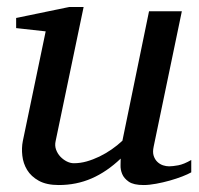

<svg xmlns="http://www.w3.org/2000/svg" viewBox="-20 -514 567 546"><path d="M523.9 -23.9Q514.6 -18.6 498.3 -12.2Q481.9 -5.9 462.9 -0.5Q443.8 4.9 424.1 8.5Q404.3 12.2 388.2 12.2Q359.9 12.2 346.2 2.7Q332.5 -6.8 327.4 -19.3Q322.3 -31.7 322.8 -44.4Q323.2 -57.1 323.2 -63Q283.7 -25.4 240.5 -6.6Q197.3 12.2 147 12.2Q112.3 12.2 90.3 0Q68.4 -12.2 57.1 -30.8Q45.9 -49.3 43.5 -71.3Q41 -93.3 44.9 -112.8L109.9 -424.8L25.9 -434.1V-462.9L176.8 -494.1H217.8L138.2 -112.8Q135.3 -100.1 139.4 -88.6Q143.6 -77.1 151.6 -68.6Q159.7 -60.1 169.9 -54.9Q180.2 -49.8 189.9 -49.8Q208 -49.8 226.3 -54.9Q244.6 -60.1 262.7 -68.8Q280.8 -77.6 297.4 -89.1Q314 -100.6 328.1 -113.8L403.8 -481.9H497.1L417 -97.2Q413.6 -81.5 417 -71Q420.4 -60.5 427.5 -53.7Q434.6 -46.9 443.6 -43.9Q452.6 -41 460.9 -41Q470.7 -41 486.8 -43.9Q502.9 -46.9 523.9 -59.1Z"/></svg>

Font: Charis SIL APac
Style: Italic
Weight: 400
Italic angle: -11°
Foundry: SIL International
Version: Version 5.000